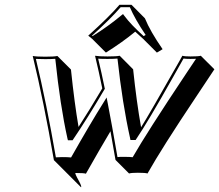

<svg xmlns="http://www.w3.org/2000/svg" viewBox="-20 -665 915 802"><path d="M529.3 -645 585.4 -588.4Q607.4 -534.2 659.2 -459.5L635.3 -445.3L578.6 -502Q556.2 -522 544.9 -532.7Q491.7 -488.8 422.4 -445.3L365.7 -502L348.6 -516.1Q438 -596.7 479 -645ZM205.1 3.9Q163.6 -237.3 116.7 -431.2Q132.8 -428.2 168.9 -428.2Q205.6 -428.2 219.7 -431.2L276.4 -374.5Q291 -233.9 308.1 -134.8Q355.5 -208 407.2 -295.9Q393.1 -365.2 377 -432.1Q393.1 -429.2 429.2 -429.2Q466.3 -429.2 480 -432.1L536.1 -375.5Q550.3 -239.7 569.3 -133.3Q600.6 -182.6 729 -409.2Q735.8 -421.9 741.7 -432.1Q751 -429.2 775.4 -429.2Q809.1 -429.2 818.8 -432.1L875.5 -375.5Q849.6 -335.9 796.9 -257.3Q656.2 -46.9 596.2 59.6Q586.9 56.6 555.7 56.6Q529.8 56.6 519 59.6L462.4 2.9Q448.7 -76.2 441.4 -116.7Q401.4 -49.8 338.9 60.5Q330.6 57.6 295.9 57.6H295.4Q291 57.6 310.1 91.8Q322.3 114.7 318.4 117.2L261.7 60.5ZM213.4 -7.8Q223.1 -8.8 238.8 -8.8Q264.6 -8.8 276.9 -7.3Q358.9 -151.9 412.1 -236.3L425.3 -257.8L430.2 -232.9Q446.3 -150.4 470.7 -8.8Q481.4 -10.3 499 -9.8Q522.9 -9.8 534.2 -8.3Q591.3 -108.4 760.3 -361.8Q782.2 -395 798.8 -419.4Q789.6 -418.9 775.4 -418.9Q756.3 -418.9 746.6 -420.4Q732.4 -395 702.6 -342.3Q599.6 -158.7 549.3 -84.5L546.4 -80.1H524.9L523.4 -87.9Q491.2 -232.4 470.7 -420.4Q456.5 -418.9 429.2 -418.9Q402.8 -418.9 390.1 -419.9Q404.8 -358.9 417 -298.3L418 -294.4L416 -291Q345.2 -170.4 286.1 -83.5L283.2 -79.1H263.7L261.7 -86.9Q231.4 -223.1 210.9 -419.4Q196.3 -418 168.9 -418Q143.1 -418 129.9 -418.9Q174.3 -233.9 213.4 -7.8ZM522.5 -634.8H483.9Q442.9 -586.9 364.3 -516.1L366.7 -514.2Q434.1 -556.6 485.4 -599.6L493.7 -606.4L500 -598.1Q527.3 -561.5 580.1 -514.2L588.4 -519Q543.5 -585.4 522.5 -634.8Z"/></svg>

Font: Linux Biolinum Shadow O
Style: Italic
Weight: 400
Italic angle: -12°
Designer: Philipp H. Poll
Foundry: Philipp H. Poll
Version: Version 0.6.2